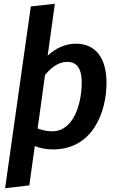

<svg xmlns="http://www.w3.org/2000/svg" viewBox="-20 -775 620 1015"><path d="M381 -544C327 -544 275 -521 232 -481L270 -755L143 -741L7 220L135 205L164 -3C190 8 224 15 259 15C473 15 543 -186 543 -337C543 -469 485 -544 381 -544ZM257 -81C226 -81 205 -86 179 -96L218 -379C252 -418 289 -448 335 -448C379 -448 412 -422 412 -339C412 -231 371 -81 257 -81Z"/></svg>

Font: Fira Sans Medium
Style: Italic
Weight: 500
Italic angle: -8°
Designer: bBox Type GmbH & Carrois Corporate GbR & Edenspiekermann AG
Foundry: bBox Type GmbH & Carrois Corporate GbR & Edenspiekermann AG
Version: Version 4.301;PS 004.301;hotconv 1.0.88;makeotf.lib2.5.64775